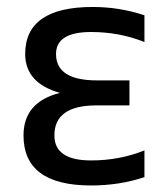

<svg xmlns="http://www.w3.org/2000/svg" viewBox="-20 -538 492 562"><path d="M402.8 -415Q329.6 -444.3 246.6 -444.3Q144 -444.3 144 -379.9Q144 -302.7 263.7 -302.7H358.9V-229.5H262.2Q139.2 -229.5 139.2 -141.6Q139.2 -68.4 246.6 -68.4Q329.6 -68.4 402.8 -97.7V-19.5Q329.6 4.9 246.6 4.9Q48.8 4.9 48.8 -141.6Q48.8 -239.3 155.3 -266.1Q53.7 -294.9 53.7 -379.9Q53.7 -517.6 251.5 -517.6Q329.6 -517.6 402.8 -493.2Z"/></svg>

Font: Voltera
Style: Regular
Weight: 400
Designer: Bernd Montag
Version: Version 1.301